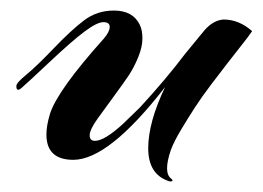

<svg xmlns="http://www.w3.org/2000/svg" viewBox="-20 -297 498 364"><path d="M160 -30Q178 -30 213 -62L245 -93Q294 -146 331 -195L368 -240Q385 -259 404 -260Q433 -260 458 -238Q452 -229 438.5 -212Q425 -195 411.5 -177.5Q398 -160 380.5 -137Q363 -114 350 -94Q337 -74 323.5 -51.5Q310 -29 304 -13Q289 31 305 42Q310 47 303 47Q301 47 299 46Q261 33 261 -16Q261 -65 293 -132Q186 6 119 6Q68 6 68 -42Q68 -59 75 -82Q90 -127 177 -224Q188 -237 188 -246Q188 -255 176 -255Q164 -255 140 -237Q116 -219 73 -178.5Q30 -138 20.5 -130Q11 -122 11 -134Q11 -140 30 -155.5Q49 -171 82 -205.5Q115 -240 139.5 -258.5Q164 -277 196 -277Q232 -277 245 -250Q250 -240 250 -224Q250 -208 242 -188.5Q234 -169 224 -154Q214 -139 197 -116Q180 -93 165 -72Q150 -51 150 -40.5Q150 -30 160 -30Z"/></svg>

Font: Arizonia
Style: Regular
Weight: 400
Designer: Robert E. Leuschke
Foundry: Robert E. Leuschke
Version: Version 1.003